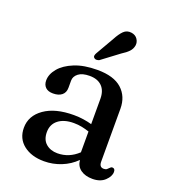

<svg xmlns="http://www.w3.org/2000/svg" viewBox="-131 -798 806 907"><g transform="rotate(20 272.0 -344.5)"><path d="M50.5 -104.5Q50.5 -165 104.8 -203.2Q159 -241.5 253 -241.5Q278 -241.5 301.2 -238Q324.5 -234.5 343.5 -229V-356Q343.5 -397 321.5 -419Q299.5 -441 259.5 -441Q222.5 -441 203.2 -426Q184 -411 184 -390V-354Q184 -329.5 168 -316.5Q152 -303.5 124 -303.5Q99 -303.5 86 -316.2Q73 -329 73 -350.5Q73 -382 97.8 -411.8Q122.5 -441.5 169.8 -460.8Q217 -480 284.5 -480Q367 -480 407.8 -443Q448.5 -406 448.5 -344.5V-78.5Q448.5 -51 471 -51Q481 -51 486 -55Q491 -59 494.5 -63Q497.5 -66 500.5 -68.5Q503.5 -71 507.5 -71Q522 -71 522 -53.5Q522 -31 499.2 -9.5Q476.5 12 437 12Q400.5 12 377.5 -4.5Q354.5 -21 351.5 -52Q320.5 -21 279.2 -4.5Q238 12 193.5 12Q130 12 90.2 -19.2Q50.5 -50.5 50.5 -104.5ZM159.5 -122.5Q159.5 -84.5 182.2 -64.8Q205 -45 240 -45Q298.5 -45 343.5 -87.5V-192Q326 -198 306.5 -202Q287 -206 265.5 -206Q216.5 -206 188 -183.8Q159.5 -161.5 159.5 -122.5ZM304.5 -643.5Q319.5 -672 335.5 -687.8Q351.5 -703.5 375.5 -700Q395.5 -697 405.8 -682Q416 -667 413.5 -650Q410.5 -632 397.8 -618.5Q385 -605 362.5 -591L276.5 -526.5Q270 -523.5 262.8 -523.2Q255.5 -523 251 -527.5Q245.5 -532.5 246.8 -539.2Q248 -546 252 -552.5Z"/></g></svg>

Font: Fraunces 9pt S050
Style: Regular
Weight: 400
Version: Version 1.000; ttfautohint (v1.8.3)